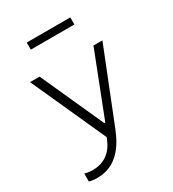

<svg xmlns="http://www.w3.org/2000/svg" viewBox="-219 -840 1058 1172"><g transform="rotate(-30 310.0 -254.0)"><path d="M463.5 -719.5H156.5V-669.5H463.5ZM53 -500 290.5 25 279.5 50C258.5 98 211.5 156.5 117 156.5C95.5 156.5 77.5 153.5 60.5 148.5V204.5C76.5 209 93.5 212 117 212C250.5 212 319 113.5 360.5 9L563 -500H500L327.5 -57H320.5L120.5 -500Z"/></g></svg>

Font: Monaspace Neon ExtraLight
Style: Regular
Weight: 200
Designer: Riley Cran & the Lettermatic Team
Foundry: Lettermatic
Version: Version 1.200 (Monaspace Neon)